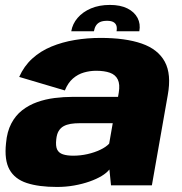

<svg xmlns="http://www.w3.org/2000/svg" viewBox="-20 -753 740 780"><path d="M211.5 6.5Q248 6.5 281.5 0.5Q315 -5.5 343.5 -15.5Q372 -25.5 392.8 -38Q413.5 -50.5 424.5 -64.5L431 0H597L661.5 -366.5Q677 -451.5 649.5 -502.2Q622 -553 555.8 -576Q489.5 -599 388.5 -599Q334.5 -599 283.8 -590.5Q233 -582 188.8 -563.8Q144.5 -545.5 111 -515Q77.5 -484.5 58 -440.5L243.5 -385.5Q256 -416.5 276.2 -434Q296.5 -451.5 321 -458.5Q345.5 -465.5 370.5 -465.5Q404 -465.5 426.5 -457.5Q449 -449.5 458.5 -430Q468 -410.5 462.5 -377L459.5 -359.5H275.5Q239 -359.5 201.5 -354.8Q164 -350 130.5 -338Q97 -326 70 -305Q43 -284 25.8 -251Q8.5 -218 4.5 -171.5Q-3 -103 18.5 -64.2Q40 -25.5 88.8 -9.5Q137.5 6.5 211.5 6.5ZM277.5 -120.5Q252.5 -120.5 235.8 -126Q219 -131.5 212.2 -145.5Q205.5 -159.5 208.5 -186.5Q210.5 -207.5 218.2 -220.5Q226 -233.5 238.2 -240.2Q250.5 -247 267 -249.8Q283.5 -252.5 304 -252.5H438L423.5 -169.5Q410.5 -155.5 387.2 -144.5Q364 -133.5 335.5 -127Q307 -120.5 277.5 -120.5ZM426.5 -733Q383 -733 349.5 -718.8Q316 -704.5 295.2 -680.2Q274.5 -656 269.5 -626H361.5Q364 -640 370.2 -649.5Q376.5 -659 387.2 -663.8Q398 -668.5 415 -668.5Q430.5 -668.5 439.8 -663.8Q449 -659 452.5 -649.8Q456 -640.5 453.5 -626H546Q551.5 -656 538.8 -680.2Q526 -704.5 497.5 -718.8Q469 -733 426.5 -733Z"/></svg>

Font: Anybody Thin ExtraBold
Style: Italic
Weight: 800
Italic angle: -10°
Version: Version 1.113;gftools[0.9.25]